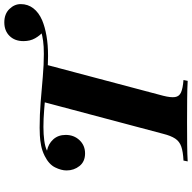

<svg xmlns="http://www.w3.org/2000/svg" viewBox="-20 -892 912 913"><g transform="rotate(-90 436.5 -436.0)"><path d="M786 -872Q826 -872 849.5 -848Q873 -824 873 -794Q873 -760 853 -734Q833 -708 796 -692Q765 -679 722.5 -671.5Q680 -664 626 -664Q592 -664 549 -667.5Q506 -671 460 -675Q414 -679 370 -682.5Q326 -686 289 -686Q254 -686 224 -682Q194 -678 176 -669Q208 -663 229.5 -639.5Q251 -616 251 -580Q251 -541 226 -514.5Q201 -488 163 -488Q124 -488 103 -514.5Q82 -541 82 -576Q82 -601 96.5 -630.5Q111 -660 151 -680Q175 -692 200.5 -697Q226 -702 249 -703Q272 -704 285 -704Q348 -704 409 -699Q470 -694 527.5 -689Q585 -684 636 -684Q673 -684 698 -687.5Q723 -691 743 -697L741 -688Q724 -702 710.5 -725.5Q697 -749 697 -781Q697 -822 721.5 -847Q746 -872 786 -872ZM408 -688Q408 -688 426 -686.5Q444 -685 470.5 -683Q497 -681 523 -679Q549 -677 567 -675.5Q585 -674 585 -674L437 -116Q428 -80 431 -60Q434 -40 453.5 -31.5Q473 -23 512 -20L508 0Q475 -2 422 -2.5Q369 -3 311 -3Q256 -3 206 -2.5Q156 -2 125 0L129 -20Q171 -22 195.5 -30.5Q220 -39 233.5 -59.5Q247 -80 256 -116Z"/></g></svg>

Font: Playfair Display ExtraBold
Style: Italic
Weight: 800
Italic angle: -14°
Designer: Claus Eggers Sørensen
Foundry: Claus Eggers Sørensen
Version: Version 1.203